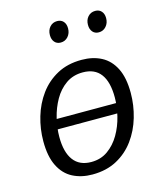

<svg xmlns="http://www.w3.org/2000/svg" viewBox="-113 -831 782 923"><g transform="rotate(-15 278.0 -369.0)"><path d="M63.3 -243.9 71.3 -293.4H462.5L454.8 -243.9ZM323.7 -537.1Q379.7 -537.1 421.9 -514.9Q464.1 -492.7 487.8 -445.4Q511.5 -398 511.5 -322.7Q511.5 -261.4 494.1 -202Q476.8 -142.7 441.9 -95Q407.1 -47.3 354.9 -19.2Q302.7 9 233 9Q178 9 135.4 -13Q92.9 -35 69.1 -82.7Q45.2 -130.3 45.2 -205.7Q45.2 -267.7 62.6 -326.5Q79.9 -385.4 114.6 -432.9Q149.3 -480.4 201.5 -508.7Q253.7 -537.1 323.7 -537.1ZM313.7 -477.5Q265.4 -477.5 229.7 -452.5Q194.1 -427.5 171 -387Q147.9 -346.5 136.4 -298.9Q124.9 -251.3 124.9 -206.3Q124.9 -130.4 154.7 -90.5Q184.5 -50.5 243 -50.5Q290.7 -50.5 325.9 -75.7Q361.2 -100.9 384.9 -141.4Q408.5 -181.9 420.1 -229.5Q431.8 -277.1 431.8 -322Q431.8 -398.9 402.3 -438.2Q372.9 -477.5 313.7 -477.5ZM249.6 -643.2Q230.2 -643.2 219 -656.4Q207.8 -669.6 207.8 -691Q207.8 -715.7 222 -731.6Q236.2 -747.5 258.6 -747.5Q278 -747.5 289.4 -734.8Q300.7 -722.1 300.7 -700.4Q300.7 -676 286.2 -659.6Q271.7 -643.2 249.6 -643.2ZM439.1 -643.2Q419.7 -643.2 408.5 -656.4Q397.3 -669.6 397.3 -691Q397.3 -715.7 411.5 -731.6Q425.7 -747.5 448.1 -747.5Q467.5 -747.5 478.8 -734.8Q490.2 -722.1 490.2 -700.4Q490.2 -676 475.6 -659.6Q461.1 -643.2 439.1 -643.2Z"/></g></svg>

Font: Bitter Thin
Style: Italic
Weight: 100
Italic angle: -9°
Designer: Sol Matas, and Bitter project Authors
Foundry: Sol Matas
Version: Version 2.002